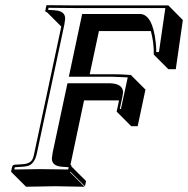

<svg xmlns="http://www.w3.org/2000/svg" viewBox="-20 -666 729 745"><path d="M633.3 -645 689.5 -588.4 662.1 -397.5H633.3L576.7 -454.1Q577.6 -500 565.4 -545.4H363.8L328.1 -377.9H418.5Q454.6 -377.9 487.8 -375L544.4 -318.4L514.2 -176.3H489.3L432.6 -232.9L441.9 -276.4H306.2L253.4 -26.9Q255.4 -25.9 256.3 -24.9Q257.3 -22 257.3 -20L314 36.6L309.6 56.6L252.9 0L251.5 2L308.1 58.6Q307.1 58.6 193.4 56.6Q193.4 56.6 81.1 58.6L24.4 2L22.9 0L27.3 -20Q30.3 -25.9 36.6 -26.9L67.4 -28.8Q100.1 -30.8 107.9 -52.2Q110.8 -60.1 113.3 -73.2L217.8 -563L162.6 -618.2Q159.2 -619.1 157.2 -620.1Q155.8 -623 155.8 -625L159.7 -644L162.1 -646L266.1 -645ZM621.6 -634.8H266.1L168.5 -635.7L166.5 -627.9L192.4 -626Q232.9 -623.5 232.9 -593.8Q232.9 -591.3 232.4 -589.8Q231.4 -581.5 229.5 -569.8L123 -70.8Q114.7 -32.2 91.3 -23.4Q81.1 -20 67.9 -19L37.6 -17.1L35.2 -8.3Q98.1 -9.8 137.2 -9.8Q176.3 -9.8 244.6 -8.3L246.6 -17.1L220.7 -19Q181.6 -21.5 181.2 -50.8Q181.2 -53.2 181.6 -54.7Q182.6 -63.5 184.6 -75.2L241.7 -342.8H408.7Q456.5 -340.8 457.5 -308.1Q457 -301.3 455.6 -293.9L444.8 -243.2H449.2L475.6 -365.7Q439.5 -367.7 418.5 -368.2H247.1L298.8 -611.8H522Q572.3 -611.8 584.5 -499.5Q586.4 -481 586.4 -463.9H596.7Z"/></svg>

Font: Linux Biolinum Shadow O
Style: Italic
Weight: 400
Italic angle: -12°
Designer: Philipp H. Poll
Foundry: Philipp H. Poll
Version: Version 0.6.2